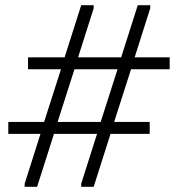

<svg xmlns="http://www.w3.org/2000/svg" viewBox="-20 -720 686 740"><path d="M293 -700H341V-688L281 -499H447L511 -700H559V-688L499 -499H634V-453H485L420 -250H557V-204H406L341 0H293V-12L354 -204H188L123 0H75V-12L136 -204H12V-250H150L215 -453H88V-499H229ZM267 -453 202 -250H368L433 -453Z"/></svg>

Font: Phudu Light
Style: Bold
Weight: 700
Version: Version 1.005;gftools[0.9.23]